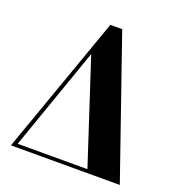

<svg xmlns="http://www.w3.org/2000/svg" viewBox="-136 -880 937 997"><g transform="rotate(20 332.5 -382.0)"><path d="M370 -764.5H304.5L33.5 0H635ZM263 -588 449 -19.5H63.5Z"/></g></svg>

Font: Bodoni* 11pt
Style: Bold
Weight: 700
Version: Version 2.3